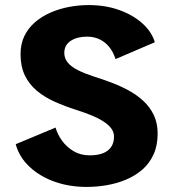

<svg xmlns="http://www.w3.org/2000/svg" viewBox="-20 -726 690 757"><path d="M321.5 11Q252.5 11 194.2 -10Q136 -31 95.8 -69Q55.5 -107 42 -157.5L199 -223Q207 -195.5 225 -170.8Q243 -146 270.5 -129.8Q298 -113.5 333.5 -113.5Q364.5 -113.5 385.8 -121.8Q407 -130 418.2 -146.5Q429.5 -163 429.5 -187.5Q429.5 -205.5 418 -220.5Q406.5 -235.5 386.2 -248.2Q366 -261 339.2 -271.8Q312.5 -282.5 281.5 -292.5Q235.5 -307 195.5 -325Q155.5 -343 125.2 -368.2Q95 -393.5 78 -428.8Q61 -464 61 -512.5Q61 -553 76.2 -584.2Q91.5 -615.5 118.2 -638.5Q145 -661.5 179.5 -676.5Q214 -691.5 252.5 -698.8Q291 -706 330 -706Q395.5 -706 450 -686.5Q504.5 -667 541.2 -634Q578 -601 590.5 -559.5L435.5 -493Q427.5 -519 412 -539Q396.5 -559 374.2 -570.2Q352 -581.5 323.5 -581.5Q304.5 -581.5 288.2 -577.5Q272 -573.5 259.5 -565.5Q247 -557.5 240.2 -545.5Q233.5 -533.5 233.5 -517.5Q233.5 -496 247.2 -479.2Q261 -462.5 287.5 -449.2Q314 -436 351 -424Q383 -414 417.8 -401Q452.5 -388 485.2 -370.5Q518 -353 544.2 -329Q570.5 -305 586 -273.2Q601.5 -241.5 601.5 -199.5Q601.5 -152.5 585.5 -117.2Q569.5 -82 541.8 -57.8Q514 -33.5 478 -18.2Q442 -3 401.8 4Q361.5 11 321.5 11Z"/></svg>

Font: Trispace Thin
Style: Bold
Weight: 700
Version: Version 1.210